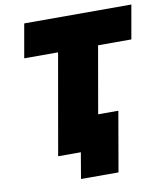

<svg xmlns="http://www.w3.org/2000/svg" viewBox="-91 -774 840 983"><g transform="rotate(-10 329.5 -282.5)"><path d="M155 0H273L250 135H445L499 -176H394L455 -524H628L659 -700H102L71 -524H247Z"/></g></svg>

Font: Fixel Display 20240404 Black
Style: Italic
Weight: 900
Italic angle: -10°
Designer: AlfaBravo + MacPaw
Foundry: Kyrylo Tkachov, Marchela Mozhyna, Serhii Makarenko, Maria Weinstein, Zakhar Kryvoshyya
Version: Version 1.211;Glyphs 3.2 (3225)